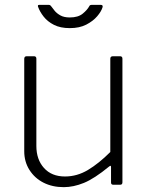

<svg xmlns="http://www.w3.org/2000/svg" viewBox="-20 -762 613 792"><path d="M248 -34Q298 -34 343 -61Q388 -88 435 -135V-520Q435 -530 446 -530H475Q485 -530 485 -520V-10Q485 0 476 0H447Q438 0 438 -9V-72Q438 -77 436.5 -78Q435 -79 430 -75Q369 -25 326 -7.5Q283 10 243 10Q196 10 159.5 -8.5Q123 -27 101.5 -61Q80 -95 80 -138V-519Q80 -530 90 -530H120Q130 -530 130 -520V-160Q130 -104 161.5 -69Q193 -34 248 -34ZM395 -742Q406 -742 403 -732Q398 -715 381 -695Q364 -675 336 -660.5Q308 -646 268 -646Q229 -646 202.5 -659.5Q176 -673 160 -693.5Q144 -714 137 -734Q136 -736 136.5 -739Q137 -742 142 -742H179Q185 -742 187 -740.5Q189 -739 192 -735Q197 -728 205.5 -717.5Q214 -707 229 -698.5Q244 -690 268 -690Q302 -690 321 -705.5Q340 -721 348 -736Q350 -740 352.5 -741Q355 -742 358 -742Z"/></svg>

Font: Libre Franklin Thin ExtraLight
Style: Regular
Weight: 250
Version: Version 3.000